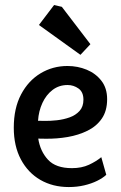

<svg xmlns="http://www.w3.org/2000/svg" viewBox="-20 -752 489 776"><path d="M258 4Q193.3 4 143.2 -24.9Q93.1 -53.8 64.4 -107.8Q35.7 -161.8 35.7 -235.7Q35.7 -314.6 65.2 -370.4Q94.6 -426.1 144 -455.7Q193.3 -485.3 252.5 -485.3Q294 -485.3 330.4 -470.3Q366.8 -455.3 389.9 -425.5Q413 -395.8 413 -351.1Q413 -303.9 391.5 -272.7Q370 -241.5 333.7 -223.7Q297.5 -205.9 253.8 -198.3Q210 -190.8 165.1 -191.3L134.6 -191.8Q142.5 -140.6 174 -106.5Q205.5 -72.4 270.8 -72.4Q310.1 -72.4 339.6 -86.1Q369 -99.8 389.4 -116.8L409.5 -45.5Q395.8 -32.6 372.8 -21.2Q349.8 -9.8 320.5 -2.9Q291.3 4 258 4ZM133.7 -263.9 159 -263.4Q182.3 -262.9 209.7 -265.9Q237 -268.9 261.4 -277.6Q285.8 -286.3 301.5 -303.6Q317.2 -321 317.2 -349Q317.2 -380.1 297.3 -394.3Q277.4 -408.4 253.1 -408.4Q218.6 -408.4 192.6 -388.6Q166.6 -368.8 151.4 -335.9Q136.2 -303 133.7 -263.9ZM305.1 -530.4 137.3 -651 198.6 -731.7 229.9 -724.4 345.4 -573.4Z"/></svg>

Font: Kreon Light
Style: Regular
Weight: 300
Designer: Julia Petretta
Foundry: Julia Petretta and Eli Heuer
Version: Version 2.002